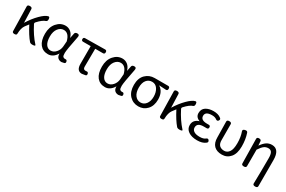

<svg xmlns="http://www.w3.org/2000/svg" viewBox="125 -1807 4845 3257"><g transform="rotate(30 2547.5 -179.0)"><path d="M177 -28Q177 0 134.5 0Q92 0 92 -33L82 -510Q82 -543 127 -543Q172 -543 173 -510L182 -246Q255 -365 340.5 -450.5Q426 -536 482 -548Q510 -557 514 -513.5Q518 -470 492 -460Q430 -442 347 -351Q329 -332 339 -312Q428 -137 534 -22Q555 0 504.5 4.5Q454 9 435 -13Q360 -99 273 -267L222 -200Q179 -142 177 -28Z M964 -97Q898 13 797.5 13Q697 13 639 -59Q582 -131 582 -263.5Q582 -396 652 -476.5Q722 -557 820 -557Q876 -557 921 -522Q966 -487 988 -414L1008 -511Q1014 -543 1059 -543Q1104 -543 1093 -492Q1036 -208 1036 -150Q1036 -92 1051 -77.5Q1066 -63 1087 -63H1094Q1127 -70 1134 -35.5Q1141 -1 1109 4L1064 13Q1020 13 991 -14Q963 -42 964 -97ZM830 -480Q767 -480 722 -422.5Q677 -365 677 -266.5Q677 -168 712 -115.5Q747 -63 805.5 -63Q864 -63 908.5 -113Q953 -163 959 -232L967 -335Q930 -480 830 -480Z M1525 3 1462 13Q1359 13 1359 -122V-469H1210Q1177 -469 1177 -503.5Q1177 -538 1210 -538L1600 -543Q1633 -543 1633 -506Q1633 -469 1600 -469H1448Q1445 -284 1445 -116Q1445 -63 1490 -63L1508 -64Q1543 -71 1550 -36Q1557 -1 1525 3Z M2079 -97Q2013 13 1912.5 13Q1812 13 1754 -59Q1697 -131 1697 -263.5Q1697 -396 1767 -476.5Q1837 -557 1935 -557Q1991 -557 2036 -522Q2081 -487 2103 -414L2123 -511Q2129 -543 2174 -543Q2219 -543 2208 -492Q2151 -208 2151 -150Q2151 -92 2166 -77.5Q2181 -63 2202 -63H2209Q2242 -70 2249 -35.5Q2256 -1 2224 4L2179 13Q2135 13 2106 -14Q2078 -42 2079 -97ZM1945 -480Q1882 -480 1837 -422.5Q1792 -365 1792 -266.5Q1792 -168 1827 -115.5Q1862 -63 1920.5 -63Q1979 -63 2023.5 -113Q2068 -163 2074 -232L2082 -335Q2045 -480 1945 -480Z M2392 -61Q2322 -136 2322 -268Q2322 -400 2394 -471.5Q2466 -543 2570 -543H2834Q2867 -543 2867 -504Q2867 -465 2834 -466L2696 -474Q2803 -409 2803 -254Q2803 -131 2736 -59Q2669 13 2566 13Q2463 13 2392 -61ZM2417 -268.5Q2417 -173 2459 -118Q2501 -63 2566.5 -63Q2632 -63 2673 -117Q2714 -171 2714 -259Q2714 -347 2675 -407Q2636 -467 2568 -467Q2500 -467 2458.5 -415.5Q2417 -364 2417 -268.5Z M3058 -28Q3058 0 3015.5 0Q2973 0 2973 -33L2963 -510Q2963 -543 3008 -543Q3053 -543 3054 -510L3063 -246Q3136 -365 3221.5 -450.5Q3307 -536 3363 -548Q3391 -557 3395 -513.5Q3399 -470 3373 -460Q3311 -442 3228 -351Q3210 -332 3220 -312Q3309 -137 3415 -22Q3436 0 3385.5 4.5Q3335 9 3316 -13Q3241 -99 3154 -267L3103 -200Q3060 -142 3058 -28Z M3596 -290Q3510 -321 3510 -401Q3510 -481 3569 -519Q3628 -557 3719 -557Q3810 -557 3862 -516Q3893 -497 3874.5 -466.5Q3856 -436 3825 -455Q3791 -484 3730 -484Q3601 -484 3601 -400Q3601 -316 3726 -316H3760Q3793 -316 3793 -281.5Q3793 -247 3760 -247H3709Q3575 -250 3575 -157Q3575 -112 3614 -86Q3653 -60 3728 -60Q3803 -60 3841 -93Q3871 -115 3890.5 -84.5Q3910 -54 3881 -34Q3823 13 3717 13Q3611 13 3547 -31Q3483 -75 3483 -150Q3483 -255 3596 -290Z M3989 -510Q3989 -543 4033.5 -543Q4078 -543 4078 -510L4079 -196Q4079 -128 4113 -95Q4148 -63 4205.5 -63Q4263 -63 4300.5 -114.5Q4338 -166 4338 -287Q4338 -408 4303 -503Q4293 -535 4337 -546Q4382 -557 4392 -524Q4430 -415 4430 -275.5Q4430 -136 4367 -61.5Q4304 13 4203 13Q4102 13 4048 -41.5Q3994 -96 3994 -202Z M4919 166Q4925 -66 4925 -332Q4925 -409 4904.5 -443Q4884 -477 4837.5 -477Q4791 -477 4755.5 -450.5Q4720 -424 4674 -355V-33Q4674 0 4628.5 0Q4583 0 4583 -33L4575 -510Q4575 -543 4616.5 -543Q4658 -543 4660 -510L4666 -429Q4712 -495 4758 -526Q4804 -557 4863 -557Q5011 -557 5011 -344V166Q5011 199 4965 199Q4919 199 4919 166Z"/></g></svg>

Font: Raw Maruko Gothic CJK TC
Style: Regular
Weight: 400
Version: Version 1.001